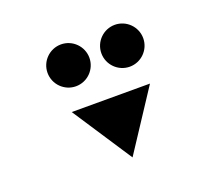

<svg xmlns="http://www.w3.org/2000/svg" viewBox="-131 -1845 1366 1190"><g transform="rotate(-20 552.0 -1250.0)"><path d="M374 -1655C298 -1655 236 -1593 236 -1517C236 -1441 298 -1379 374 -1379C450 -1379 512 -1441 512 -1517C512 -1593 450 -1655 374 -1655ZM729 -1655C653 -1655 591 -1593 591 -1517C591 -1441 653 -1379 729 -1379C805 -1379 867 -1441 867 -1517C867 -1593 805 -1655 729 -1655ZM810 -1238 552 -845 294 -1238Z"/></g></svg>

Font: Hussar Dziwak
Style: Regular
Weight: 400
Version: Version 1.022